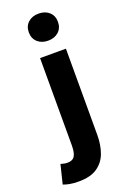

<svg xmlns="http://www.w3.org/2000/svg" viewBox="-225 -777 676 1028"><g transform="rotate(-20 113.0 -263.5)"><path d="M36.2 195.9Q5.8 195.9 -15.1 191.9Q-35.9 187.9 -51.6 181.9L-25.1 74Q-14.6 77 -5.2 78.9Q4.1 80.8 13.5 80.8Q43.2 80.8 54.7 61.4Q66.2 42 66.2 0.7V-496H213.5V-3.6Q213.5 50.7 197.4 96.2Q181.3 141.6 142.5 168.8Q103.8 195.9 36.2 195.9ZM139.7 -568.7Q102.8 -568.7 79.7 -589.8Q56.6 -610.9 56.6 -645.9Q56.6 -680.7 79.7 -701.7Q102.8 -722.7 139.7 -722.7Q176.7 -722.7 199.7 -701.7Q222.7 -680.7 222.7 -645.9Q222.7 -610.9 199.7 -589.8Q176.7 -568.7 139.7 -568.7Z"/></g></svg>

Font: SourceSans3VF
Style: Regular
Weight: 200
Designer: Paul D. Hunt
Foundry: Adobe
Version: Version 3.052;hotconv 1.1.0;makeotfexe 2.6.0